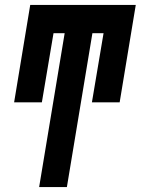

<svg xmlns="http://www.w3.org/2000/svg" viewBox="-20 -755 568 775"><path d="M138 0 241 -621H196L149 -342H37L102 -735H528L463 -342H351L398 -621H353L250 0Z"/></svg>

Font: Iosevka Heavy Oblique
Style: Regular
Weight: 900
Italic angle: -9°
Monospace: yes
Designer: Belleve Invis
Foundry: Belleve Invis
Version: Version 32.5.0; ttfautohint (v1.8.4)